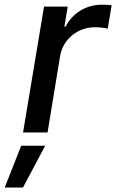

<svg xmlns="http://www.w3.org/2000/svg" viewBox="-74 -574 503 832"><path d="M25.9 0H132.1L186.8 -333.1C199.6 -404.5 262.8 -456 337.7 -456C360.1 -456 384.6 -452.1 392.8 -449.6L409.8 -551.1C398.8 -553.3 378.6 -553.6 365.1 -553.6C301.1 -553.6 239.7 -517.4 210.6 -458.8H204.9L219.5 -545.5H116.8ZM-53.6 238.6H25.6L121.8 57.5H17.8Z"/></svg>

Font: TID UI Medium
Style: Italic
Weight: 500
Italic angle: -9.39999°
Designer: The TID Project Authors
Foundry: Bakken & Bæck
Version: Version 1.001;hotconv 1.0.109;makeotfexe 2.5.65596